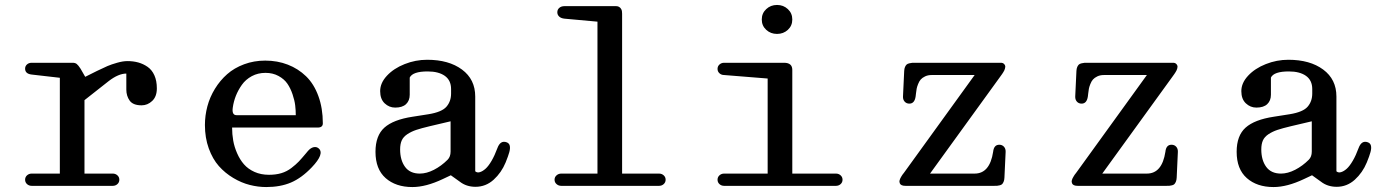

<svg xmlns="http://www.w3.org/2000/svg" viewBox="-20 -755 5638 780"><path d="M108.9 -452.1Q82 -455.1 82 -476.1Q82 -486.3 89.6 -493.2Q97.2 -500 108.9 -500H274.9Q285.6 -500 291.7 -495.1Q297.9 -490.2 307.1 -476.1L326.2 -442.9L374 -466.8Q399.9 -479.5 416.5 -486.6Q433.1 -493.7 456.3 -500.2Q479.5 -506.8 498 -506.8Q521.5 -506.8 541.7 -501.2Q562 -495.6 579.6 -483.4Q597.2 -471.2 607.2 -449Q617.2 -426.8 617.2 -396Q617.2 -362.8 598.4 -345Q579.6 -327.1 555.2 -327.1Q520.5 -327.1 506.8 -346.2Q493.2 -365.2 493.2 -391.1V-456.1Q461.4 -456.1 421.9 -425.8L323.2 -348.1V-49.8H438Q449.2 -49.8 457 -42.7Q464.8 -35.6 464.8 -24.9Q464.8 -14.2 457 -7.1Q449.2 0 438 0H108.9Q97.7 0 89.8 -7.1Q82 -14.2 82 -24.9Q82 -35.6 89.8 -42.7Q97.7 -49.8 108.9 -49.8H223.1V-439Z M1072.8 -44.9Q1100.6 -44.9 1122.8 -51.5Q1145 -58.1 1163.8 -72.5Q1182.6 -86.9 1194.1 -99.1Q1205.6 -111.3 1223.6 -132.8Q1228 -138.2 1230.5 -141.1Q1241.7 -154.3 1253.9 -157Q1266.1 -159.7 1274.9 -151.9Q1299.3 -130.4 1246.6 -75.2Q1205.1 -31.7 1161.9 -13.4Q1118.7 4.9 1061.5 4.9Q1028.3 4.9 994.6 -3.7Q960.9 -12.2 927.7 -32Q894.5 -51.8 869.1 -80.3Q843.8 -108.9 828.1 -152.1Q812.5 -195.3 812.5 -247.1Q812.5 -285.6 822.5 -323.2Q832.5 -360.8 853.3 -394.5Q874 -428.2 902.8 -453.6Q931.6 -479 971.7 -493.9Q1011.7 -508.8 1057.6 -508.8Q1106.9 -508.8 1149.2 -492.4Q1191.4 -476.1 1223.4 -445.1Q1255.4 -414.1 1273.4 -364.7Q1291.5 -315.4 1291.5 -253.9Q1291.5 -236.8 1270.5 -236.8H922.9Q922.9 -209.5 927.5 -183.6Q932.1 -157.7 943.4 -132.1Q954.6 -106.4 971.2 -87.4Q987.8 -68.4 1013.9 -56.6Q1040 -44.9 1072.8 -44.9ZM925.8 -318.8Q920.9 -287.1 940.9 -287.1H1181.6Q1181.6 -307.1 1179.2 -327.1Q1176.8 -347.2 1168.5 -371.8Q1160.2 -396.5 1147.5 -415Q1134.8 -433.6 1111.6 -446.3Q1088.4 -459 1058.6 -459Q1027.8 -459 1002.9 -445.6Q978 -432.1 962.6 -410.4Q947.3 -388.7 938.2 -365.7Q929.2 -342.8 925.8 -318.8Z M1715.3 -512.2Q1803.2 -512.2 1856.9 -472.4Q1910.6 -432.6 1910.6 -362.8V-59.1Q1918.5 -52.2 1929.7 -55.7Q1940.9 -59.1 1952.6 -69.6Q1964.4 -80.1 1977.1 -101.8Q1989.7 -123.5 2000.5 -152.8Q2012.7 -186.5 2038.6 -176.8Q2048.8 -172.9 2051 -162.6Q2053.2 -152.3 2049.1 -137Q2044.9 -121.6 2034.2 -95.2Q2017.1 -53.7 1985.4 -24.9Q1953.6 3.9 1911.6 3.9Q1874.5 3.9 1847.7 -17.1L1811.5 -43L1779.3 -27.8Q1710.4 4.9 1655.3 4.9Q1587.9 4.9 1546.6 -31.5Q1505.4 -67.9 1505.4 -138.2Q1505.4 -204.1 1541.7 -236.6Q1578.1 -269 1656.2 -280.8L1721.2 -291Q1774.9 -299.8 1793.7 -321.5Q1812.5 -343.3 1812.5 -375V-393.1Q1812.5 -428.7 1787.1 -446.8Q1761.7 -464.8 1717.3 -464.8Q1656.7 -464.8 1644.5 -439.9V-370.1Q1644.5 -346.2 1629.6 -332Q1614.7 -317.9 1585.4 -317.9Q1561 -317.9 1542.7 -335.2Q1524.4 -352.5 1524.4 -384.8Q1524.4 -418 1552 -447.5Q1579.6 -477.1 1623.8 -494.6Q1668 -512.2 1715.3 -512.2ZM1605.5 -147.9Q1605.5 -104.5 1625.5 -77.1Q1645.5 -49.8 1685.5 -49.8Q1712.9 -49.8 1742.9 -65.2Q1772.9 -80.6 1798.3 -106Q1810.5 -118.2 1810.5 -139.2V-262.2L1725.6 -242.2Q1690.9 -233.9 1671.1 -227.3Q1651.4 -220.7 1635 -210Q1618.7 -199.2 1612.1 -184.6Q1605.5 -169.9 1605.5 -147.9Z M2476.1 -730H2479Q2481.4 -730 2482.7 -730Q2483.9 -730 2487.1 -729.7Q2490.2 -729.5 2491.9 -728.5Q2493.7 -727.5 2496.3 -726.1Q2499 -724.6 2500.7 -722.4Q2502.4 -720.2 2504.2 -717Q2505.9 -713.9 2506.6 -709.2Q2507.3 -704.6 2507.3 -699.2V-49.8H2657.2Q2668.5 -49.8 2676.3 -42.7Q2684.1 -35.6 2684.1 -24.9Q2684.1 -14.2 2676.3 -7.1Q2668.5 0 2657.2 0H2260.3Q2249 0 2241 -7.1Q2232.9 -14.2 2232.9 -24.9Q2232.9 -35.6 2241 -42.7Q2249 -49.8 2260.3 -49.8H2407.2V-667L2272.9 -679.2Q2259.3 -680.7 2251.7 -687.7Q2244.1 -694.8 2244.1 -705.1Q2244.1 -716.3 2252.2 -723.1Q2260.3 -730 2272.9 -730Z M2921.9 -49.8H3098.6V-436L2921.9 -450.2Q2910.6 -450.2 2902.8 -457.3Q2895 -464.4 2895 -475.1Q2895 -485.8 2902.8 -492.9Q2910.6 -500 2921.9 -500H3165Q3198.7 -500 3198.7 -471.2V-49.8H3376Q3387.2 -49.8 3395 -42.7Q3402.8 -35.6 3402.8 -24.9Q3402.8 -14.2 3395 -7.1Q3387.2 0 3376 0H2921.9Q2910.6 0 2902.8 -7.1Q2895 -14.2 2895 -24.9Q2895 -35.6 2902.8 -42.7Q2910.6 -49.8 2921.9 -49.8ZM3092.8 -633.8Q3074.7 -650.4 3074.7 -675.8Q3074.7 -701.2 3092.8 -718Q3110.8 -734.9 3136.7 -734.9Q3162.6 -734.9 3180.7 -718Q3198.7 -701.2 3198.7 -675.8Q3198.7 -650.4 3180.7 -633.8Q3162.6 -617.2 3136.7 -617.2Q3110.8 -617.2 3092.8 -633.8Z M4037.6 -500Q4045.9 -500 4049.3 -499.8Q4052.7 -499.5 4056.4 -497.3Q4060.1 -495.1 4062.5 -490.2Q4064 -487.3 4064 -483.9Q4064 -480.5 4062.7 -476.6Q4061.5 -472.7 4060.1 -469.2Q4058.6 -465.8 4055.9 -461.7Q4053.2 -457.5 4051.3 -454.6Q4049.3 -451.7 4046.1 -447.3Q4043 -442.9 4041.5 -440.9L3758.3 -49.8H3939.5Q4001 -49.8 4014.6 -138.2Q4017.6 -167 4039.6 -167Q4051.3 -167 4058.6 -158.9Q4065.9 -150.9 4065.4 -138.2L4060.5 -33.2Q4060.1 -23.4 4057.4 -17.1Q4054.7 -10.7 4051.5 -7.3Q4048.3 -3.9 4041.7 -2.2Q4035.2 -0.5 4030.5 -0.2Q4025.9 0 4016.6 0H3658.7Q3640.1 0 3635.7 -9.8Q3634.3 -12.7 3634 -16.1Q3633.8 -19.5 3635 -23.7Q3636.2 -27.8 3637.5 -30.5Q3638.7 -33.2 3641.8 -38.3Q3645 -43.5 3646.2 -45.2Q3647.5 -46.9 3651.9 -52.5Q3656.2 -58.1 3656.7 -59.1L3939.5 -450.2H3764.6Q3749.5 -450.2 3738 -444.6Q3726.6 -439 3720.5 -432.1Q3714.4 -425.3 3709.7 -413.3Q3705.1 -401.4 3703.9 -394.5Q3702.6 -387.7 3701.2 -375.5Q3699.7 -363.3 3699.7 -362.8Q3695.3 -334 3674.3 -334Q3662.6 -334 3655.3 -342Q3647.9 -350.1 3648.4 -362.8L3653.3 -466.8Q3653.8 -476.6 3656.7 -483.2Q3659.7 -489.7 3663.3 -492.9Q3667 -496.1 3674.1 -497.8Q3681.2 -499.5 3685.8 -499.8Q3690.4 -500 3699.7 -500Z M4737.3 -500Q4745.6 -500 4749 -499.8Q4752.4 -499.5 4756.1 -497.3Q4759.8 -495.1 4762.2 -490.2Q4763.7 -487.3 4763.7 -483.9Q4763.7 -480.5 4762.5 -476.6Q4761.2 -472.7 4759.8 -469.2Q4758.3 -465.8 4755.6 -461.7Q4752.9 -457.5 4751 -454.6Q4749 -451.7 4745.8 -447.3Q4742.7 -442.9 4741.2 -440.9L4458 -49.8H4639.2Q4700.7 -49.8 4714.4 -138.2Q4717.3 -167 4739.3 -167Q4751 -167 4758.3 -158.9Q4765.6 -150.9 4765.1 -138.2L4760.3 -33.2Q4759.8 -23.4 4757.1 -17.1Q4754.4 -10.7 4751.2 -7.3Q4748 -3.9 4741.5 -2.2Q4734.9 -0.5 4730.2 -0.2Q4725.6 0 4716.3 0H4358.4Q4339.8 0 4335.4 -9.8Q4334 -12.7 4333.7 -16.1Q4333.5 -19.5 4334.7 -23.7Q4335.9 -27.8 4337.2 -30.5Q4338.4 -33.2 4341.6 -38.3Q4344.7 -43.5 4345.9 -45.2Q4347.2 -46.9 4351.6 -52.5Q4356 -58.1 4356.4 -59.1L4639.2 -450.2H4464.4Q4449.2 -450.2 4437.7 -444.6Q4426.3 -439 4420.2 -432.1Q4414.1 -425.3 4409.4 -413.3Q4404.8 -401.4 4403.6 -394.5Q4402.3 -387.7 4400.9 -375.5Q4399.4 -363.3 4399.4 -362.8Q4395 -334 4374 -334Q4362.3 -334 4355 -342Q4347.7 -350.1 4348.1 -362.8L4353 -466.8Q4353.5 -476.6 4356.4 -483.2Q4359.4 -489.7 4363 -492.9Q4366.7 -496.1 4373.8 -497.8Q4380.9 -499.5 4385.5 -499.8Q4390.1 -500 4399.4 -500Z M5213.9 -512.2Q5301.8 -512.2 5355.5 -472.4Q5409.2 -432.6 5409.2 -362.8V-59.1Q5417 -52.2 5428.2 -55.7Q5439.5 -59.1 5451.2 -69.6Q5462.9 -80.1 5475.6 -101.8Q5488.3 -123.5 5499 -152.8Q5511.2 -186.5 5537.1 -176.8Q5547.4 -172.9 5549.6 -162.6Q5551.8 -152.3 5547.6 -137Q5543.5 -121.6 5532.7 -95.2Q5515.6 -53.7 5483.9 -24.9Q5452.1 3.9 5410.2 3.9Q5373 3.9 5346.2 -17.1L5310.1 -43L5277.8 -27.8Q5209 4.9 5153.8 4.9Q5086.4 4.9 5045.2 -31.5Q5003.9 -67.9 5003.9 -138.2Q5003.9 -204.1 5040.3 -236.6Q5076.7 -269 5154.8 -280.8L5219.7 -291Q5273.4 -299.8 5292.2 -321.5Q5311 -343.3 5311 -375V-393.1Q5311 -428.7 5285.6 -446.8Q5260.3 -464.8 5215.8 -464.8Q5155.3 -464.8 5143.1 -439.9V-370.1Q5143.1 -346.2 5128.2 -332Q5113.3 -317.9 5084 -317.9Q5059.6 -317.9 5041.3 -335.2Q5022.9 -352.5 5022.9 -384.8Q5022.9 -418 5050.5 -447.5Q5078.1 -477.1 5122.3 -494.6Q5166.5 -512.2 5213.9 -512.2ZM5104 -147.9Q5104 -104.5 5124 -77.1Q5144 -49.8 5184.1 -49.8Q5211.4 -49.8 5241.5 -65.2Q5271.5 -80.6 5296.9 -106Q5309.1 -118.2 5309.1 -139.2V-262.2L5224.1 -242.2Q5189.5 -233.9 5169.7 -227.3Q5149.9 -220.7 5133.5 -210Q5117.2 -199.2 5110.6 -184.6Q5104 -169.9 5104 -147.9Z"/></svg>

Font: Director
Style: Regular
Weight: 400
Designer: Ange Degheest & May Jolivet & Justine Herbel
Foundry: Velvetyne Type Foundry
Version: Version 1.000;FEAKit 1.0